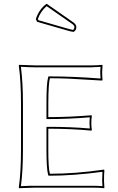

<svg xmlns="http://www.w3.org/2000/svg" viewBox="-20 -990 624 1013"><path d="M234.9 -200.2Q234.9 -101.6 243.2 -73.2Q377 -73.2 528.8 -95.2L530.8 -90.8Q528.8 -75.2 528.8 -36.1Q528.8 -26.9 530.8 0L528.8 2.9Q504.4 0 469.2 0H165Q165 0 80.1 2.9L79.1 0Q90.8 -81.5 90.8 -200.2V-444.8Q90.8 -559.6 79.1 -645L81.1 -647.9Q82.5 -647.9 165 -645H459Q495.1 -645 519 -647.9L521 -645Q519 -617.2 519 -609.9Q519 -585.9 521 -568.8L519 -564.9Q519 -564.9 339.8 -575.2Q287.6 -577.1 243.2 -577.1Q235.4 -549.8 234.9 -444.8V-372.1Q344.7 -372.1 461.9 -381.8L464.8 -378.9Q461.9 -365.2 461.9 -341.8Q461.9 -317.9 464.8 -304.2L461.9 -300.8Q363.3 -310.5 234.9 -311ZM226.1 -970.2 368.2 -871.1Q382.8 -859.9 382.8 -847.2Q382.8 -832 371.6 -823.7Q368.7 -822.3 367.2 -821.8Q357.9 -822.3 328.1 -831.1L175.8 -875L168.9 -889.2Q186.5 -942.4 226.1 -970.2ZM225.1 -200.2V-320.8H234.9Q354 -320.8 453.6 -312Q452.1 -327.1 452.1 -341.8Q452.1 -356.4 453.6 -371.1Q344.2 -361.8 234.9 -361.8H225.1V-444.8Q225.1 -550.3 233.4 -579.6L235.4 -586.9H243.2Q365.7 -586.9 510.3 -575.7Q508.8 -595.7 508.8 -609.9Q508.8 -618.7 510.3 -637.2Q486.3 -635.3 459 -634.8H165Q136.2 -634.8 90.3 -637.7Q101.1 -553.2 101.1 -444.8V-200.2Q101.1 -87.4 90.3 -7.8Q136.7 -10.3 165 -9.8H469.2Q497.6 -9.8 520.5 -7.8Q519 -27.3 519 -36.1Q519 -58.1 520.5 -83.5Q365.7 -63 243.2 -63H235.4L233.4 -70.3Q225.1 -99.6 225.1 -200.2ZM226.1 -957.5Q194.8 -931.6 179.7 -889.6L183.1 -883.3L330.6 -840.8Q359.9 -832.5 366.2 -832Q371.6 -837.4 373 -847.2Q371.1 -856.4 362.3 -862.8Z"/></svg>

Font: Linux Biolinum Outline O
Style: Bold
Weight: 700
Designer: Philipp H. Poll
Foundry: Philipp H. Poll
Version: Version 0.9.2